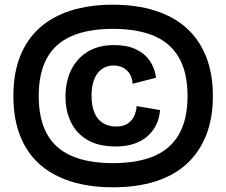

<svg xmlns="http://www.w3.org/2000/svg" viewBox="-20 -714 964 818"><path d="M461 84Q361 84 282 59Q203 34 148.5 -14.5Q94 -63 65.5 -136Q37 -209 37 -305Q37 -401 65.5 -473.5Q94 -546 148.5 -595Q203 -644 282 -669Q361 -694 461 -694Q561 -694 640 -669Q719 -644 773.5 -595.5Q828 -547 857.5 -474Q887 -401 887 -305Q887 -209 857.5 -136Q828 -63 773.5 -14Q719 35 640 59.5Q561 84 461 84ZM461 -19Q567 -19 637.5 -49.5Q708 -80 743.5 -143.5Q779 -207 779 -305Q779 -403 743.5 -466.5Q708 -530 637.5 -560.5Q567 -591 461 -591Q356 -591 285.5 -560.5Q215 -530 180 -466.5Q145 -403 145 -305Q145 -207 180 -143.5Q215 -80 285.5 -49.5Q356 -19 461 -19ZM473 -90Q400 -90 353 -117.5Q306 -145 282.5 -193Q259 -241 259 -302Q259 -365 282.5 -414.5Q306 -464 352.5 -493Q399 -522 467 -522Q521 -522 559 -504Q597 -486 618.5 -454.5Q640 -423 645 -383L545 -357Q543 -393 520.5 -414Q498 -435 463 -435Q444 -435 426.5 -427Q409 -419 396.5 -403Q384 -387 377 -363Q370 -339 370 -307Q370 -263 382.5 -233.5Q395 -204 419 -189.5Q443 -175 474 -175Q505 -175 524 -187.5Q543 -200 552 -220.5Q561 -241 562 -262L662 -245Q659 -210 645 -181.5Q631 -153 607 -132.5Q583 -112 549.5 -101Q516 -90 473 -90Z"/></svg>

Font: Bricolage Grotesque 36pt SemiBold
Style: Regular
Weight: 600
Designer: Mathieu Triay
Foundry: Atelier Triay
Version: Version 1.001;gftools[0.9.33.dev8+g029e19f]